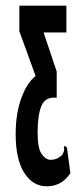

<svg xmlns="http://www.w3.org/2000/svg" viewBox="-20 -477 290 674"><path d="M144 177Q95 177 65 129.5Q35 82 35 -6Q35 -79 55 -133Q75 -187 105 -210L48 -367V-457H213V-363H133L179 -226V-134Q139 -138 125.5 -105.5Q112 -73 112 -11Q112 44 126.5 64Q141 84 157 84Q181 84 198 67Q204 57 205 51.5Q206 46 204 39L207 35L215 41L227 131Q209 157 188.5 167Q168 177 144 177Z"/></svg>

Font: Inconsolata UltraCondensed Black
Style: Regular
Weight: 900
Width: 1
Monospace: yes
Designer: Raph Levien, Cyreal, Brenton Simpson
Foundry: Raph Levien, Cyreal, Google
Version: Version 3.001; ttfautohint (v1.8.2.53-6de2)